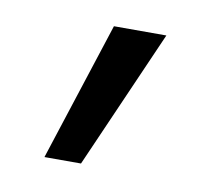

<svg xmlns="http://www.w3.org/2000/svg" viewBox="-44 -737 391 357"><g transform="rotate(10 152.0 -558.0)"><path d="M145 -689H244L129 -427H60Z"/></g></svg>

Font: Fira GO
Style: Regular
Weight: 400
Designer: Carrois Corporate
Foundry: Carrois Corporate GbR
Version: Version 0.300